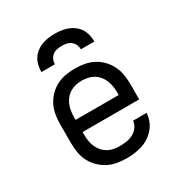

<svg xmlns="http://www.w3.org/2000/svg" viewBox="-177 -877 953 1011"><g transform="rotate(-30 300.0 -371.0)"><path d="M302 8Q273 8 244 3Q215 -2 189.5 -15.5Q164 -29 143 -50Q122 -71 109 -97Q96 -123 91.5 -152Q87 -181 87 -210V-320Q87 -349 91.5 -377.5Q96 -406 108.5 -432Q121 -458 141.5 -479.5Q162 -501 188 -514.5Q214 -528 242.5 -533Q271 -538 300 -538Q329 -538 357.5 -533Q386 -528 412 -514.5Q438 -501 458.5 -479.5Q479 -458 491.5 -432Q504 -406 508.5 -377.5Q513 -349 513 -320V-228H169V-210Q169 -191 172 -172.5Q175 -154 182.5 -137Q190 -120 202 -106Q214 -92 230.5 -82.5Q247 -73 265.5 -69.5Q284 -66 302 -66Q323 -66 343.5 -69Q364 -72 382.5 -81.5Q401 -91 414 -108.5Q427 -126 429 -147H511Q510 -123 501 -100Q492 -77 476.5 -58.5Q461 -40 440.5 -26.5Q420 -13 397 -5.5Q374 2 350 5Q326 8 302 8ZM431 -302V-320Q431 -338 428 -356.5Q425 -375 418 -392Q411 -409 399 -423.5Q387 -438 371 -447.5Q355 -457 336.5 -461Q318 -465 300 -465Q282 -465 263.5 -461Q245 -457 229 -447.5Q213 -438 201 -423.5Q189 -409 182 -392Q175 -375 172 -356.5Q169 -338 169 -320V-302ZM139 -610Q139 -630 143.5 -650Q148 -670 158.5 -687Q169 -704 185.5 -717Q202 -730 220.5 -737Q239 -744 259.5 -747Q280 -750 300 -750Q320 -750 340.5 -747Q361 -744 379.5 -737Q398 -730 414.5 -717Q431 -704 441.5 -687Q452 -670 456.5 -650Q461 -630 461 -610H379Q379 -625 373 -638.5Q367 -652 355.5 -661Q344 -670 329.5 -673Q315 -676 300 -676Q285 -676 270.5 -673Q256 -670 244.5 -661Q233 -652 227 -638.5Q221 -625 221 -610Z"/></g></svg>

Font: Iosevka Curly Slab Extended
Style: Regular
Weight: 400
Width: 7
Monospace: yes
Designer: Belleve Invis
Foundry: Belleve Invis
Version: Version 11.1.0; ttfautohint (v1.8.3)